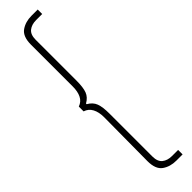

<svg xmlns="http://www.w3.org/2000/svg" viewBox="-317 -775 849 849"><g transform="rotate(-45 107.5 -350.0)"><path d="M21 -371Q44 -379 54.5 -400Q65 -421 65 -453V-714Q65 -765 92 -784Q119 -803 157 -803H196V-775H158Q130 -775 112.5 -761Q95 -747 95 -715V-459Q95 -417 86.5 -394.5Q78 -372 53 -358V-354Q78 -340 86.5 -317.5Q95 -295 95 -253V15Q95 47 112.5 61Q130 75 158 75H196V103H157Q119 103 92 84Q65 65 65 14L67 -259Q67 -291 55.5 -312.5Q44 -334 21 -341Z"/></g></svg>

Font: Phudu
Style: Regular
Weight: 400
Version: Version 1.005;gftools[0.9.23]